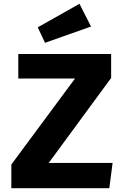

<svg xmlns="http://www.w3.org/2000/svg" viewBox="-20 -997 655 1017"><path d="M237.9 -133.8H576.4L559 0H40V-125.6L377.4 -581H76.9V-710.8H568.7V-584.1ZM401 -976.9 462.1 -856.4 218.5 -770.3 180 -852.3Z"/></svg>

Font: FiraCode Nerd Font
Style: Bold
Weight: 700
Designer: Carrois Corporate, Edenspiekermann AG, Nikita Prokopov
Foundry: Carrois Corporate, Edenspiekermann AG, Nikita Prokopov
Version: Version 6.002;Nerd Fonts 2.1.0